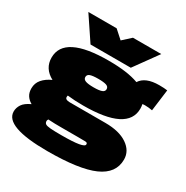

<svg xmlns="http://www.w3.org/2000/svg" viewBox="-220 -973 1332 1375"><g transform="rotate(30 446.0 -285.0)"><path d="M360 220Q9 220 9 94Q9 63 27.5 35Q46 7 94 -15Q66 -31 51 -54.5Q36 -78 36 -113Q36 -156 63 -187.5Q90 -219 137 -240Q51 -286 51 -376Q51 -561 418 -561Q575 -561 665 -527Q705 -590 819 -590Q840 -590 856.5 -589Q873 -588 886 -586L863 -408Q850 -411 833 -412.5Q816 -414 802 -414Q790 -414 781 -412Q785 -395 785 -376Q785 -191 418 -191Q346 -191 288 -198Q286 -192 286 -185Q286 -163 324 -163H619Q734 -163 800 -118Q866 -73 866 -2Q866 112 744 166Q622 220 360 220ZM418 -341Q464 -341 485 -349Q506 -357 506 -376Q506 -396 485 -403.5Q464 -411 418 -411Q372 -411 351 -403.5Q330 -396 330 -376Q330 -357 351 -349Q372 -341 418 -341ZM247 36Q247 51 257.5 58.5Q268 66 299 68.5Q330 71 390 71Q486 71 532 63Q578 55 578 39Q578 31 574.5 27.5Q571 24 553.5 23.5Q536 23 493 23H367Q336 23 307.5 22.5Q279 22 253 20Q247 28 247 36ZM719 -790 579 -596H246L116 -790H350L418 -729L485 -790Z"/></g></svg>

Font: Georama ExtraExtended Black
Style: Regular
Weight: 900
Width: 8
Designer: Jean-Baptiste Levee
Foundry: Production Type
Version: Version 1.000